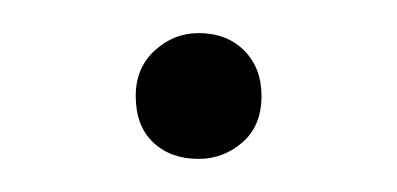

<svg xmlns="http://www.w3.org/2000/svg" viewBox="-20 -94 240 116"><path d="M62 -36Q62 -53 73.5 -63.5Q85 -74 100 -74Q117 -74 127.5 -63.5Q138 -53 138 -36Q138 -18 126.5 -8Q115 2 100 2Q83 2 72.5 -8Q62 -18 62 -36Z"/></svg>

Font: Bitter Light
Style: Regular
Weight: 300
Designer: Sol Matas, and Bitter project Authors
Foundry: Sol Matas
Version: Version 2.001